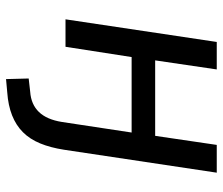

<svg xmlns="http://www.w3.org/2000/svg" viewBox="-71 -470 738 636"><g transform="rotate(90 298.0 -152.0)"><path d="M242 197 240 122 284 117Q326 114 351 88Q376 62 384 12L419 -219H169L135 0H44L119 -501H210L180 -297H430L460 -501H552L476 5Q469 50 455 84Q441 118 418 141Q395 164 362 177Q329 190 286 193Z"/></g></svg>

Font: Nunitoga
Style: Medium Italic
Weight: 500
Italic angle: -9°
Designer: Vernon Adams
Foundry: Vernon Adams
Version: Version 1.0